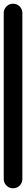

<svg xmlns="http://www.w3.org/2000/svg" viewBox="-20 -1010 140 1030"><path d="M0 -50.3H100V-940.3H0ZM50.3 -100Q36.3 -100 24.8 -93.3Q13.3 -86.7 6.7 -75.2Q0 -63.7 0 -50.3Q0 -36.3 6.7 -24.8Q13.3 -13.3 24.8 -6.7Q36.3 0 50.3 0Q63.7 0 75.2 -6.7Q86.7 -13.3 93.3 -24.8Q100 -36.3 100 -50.3Q100 -63.7 93.3 -75.2Q86.7 -86.7 75.2 -93.3Q63.7 -100 50.3 -100ZM50.3 -990Q36.3 -990 24.8 -983.3Q13.3 -976.7 6.7 -965.2Q0 -953.7 0 -940.3Q0 -926.3 6.7 -914.8Q13.3 -903.3 24.8 -896.7Q36.3 -890 50.3 -890Q63.7 -890 75.2 -896.7Q86.7 -903.3 93.3 -914.8Q100 -926.3 100 -940.3Q100 -953.7 93.3 -965.2Q86.7 -976.7 75.2 -983.3Q63.7 -990 50.3 -990Z"/></svg>

Font: Wavefont Thin
Style: Regular
Weight: 100
Monospace: yes
Version: Version 3.005;gftools[0.9.33]